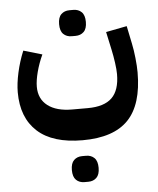

<svg xmlns="http://www.w3.org/2000/svg" viewBox="-59 -559 810 986"><g transform="rotate(-5 346.0 -66.0)"><path d="M346 162Q192 162 113.5 90.5Q35 19 35 -112Q35 -157 47.5 -213.5Q60 -270 82 -323L178 -295Q158 -252 146.5 -208Q135 -164 135 -132Q135 -69 180 -34.5Q225 0 306 0H386Q471 0 511 -39Q551 -78 551 -161Q551 -184 546 -220Q541 -256 534 -288L514 -381L622 -402L641 -310Q648 -277 652.5 -234.5Q657 -192 657 -161Q657 5 581.5 83.5Q506 162 346 162ZM336 377Q310 377 293.5 361Q277 345 277 310Q277 275 293.5 259Q310 243 336 243H356Q382 243 398.5 259Q415 275 415 310Q415 345 398.5 361Q382 377 356 377ZM336 -375Q310 -375 293.5 -391Q277 -407 277 -442Q277 -477 293.5 -493Q310 -509 336 -509H356Q382 -509 398.5 -493Q415 -477 415 -442Q415 -407 398.5 -391Q382 -375 356 -375Z"/></g></svg>

Font: IBM Plex Sans Arabic
Style: Bold
Weight: 700
Designer: Mike Abbink, Paul van der Laan, Pieter van Rosmalen, Wael Morcos, Khajak Apelian
Foundry: Bold Monday
Version: Version 1.2